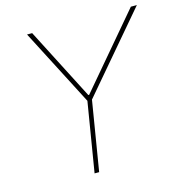

<svg xmlns="http://www.w3.org/2000/svg" viewBox="-107 -824 870 921"><g transform="rotate(-15 327.5 -363.5)"><path d="M109.4 -727.3H134.9L318.2 -370.7H322.4L625 -727.3H654.8L329.5 -345.2L272.7 0H250L306.8 -345.2Z"/></g></svg>

Font: Inter Thin  BETA
Style: Italic
Weight: 100
Italic angle: -9.39999°
Designer: Rasmus Andersson
Foundry: rsms
Version: Version 3.011;git-f93a4a705